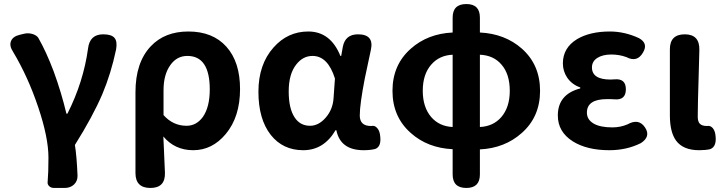

<svg xmlns="http://www.w3.org/2000/svg" viewBox="-20 -730 3588 951"><path d="M248 201Q233 201 223.5 192Q214 183 216 170Q220 126 220 51Q220 -49 169 -200Q119 -349 45 -473Q25 -503 34.5 -526.5Q44 -550 79 -558L100 -563Q121 -568 143 -561Q163 -554 170 -542Q209 -474 246 -376Q284 -272 309 -167H314Q393 -323 416 -489Q424 -560 491 -560Q532 -560 547 -542.5Q562 -525 555 -485Q530 -366 487 -264Q440 -154 351 -12Q360 43 364 139Q365 166 347 183.5Q329 201 300 201H289Z M725 201Q651 201 651 127V-36V-273Q651 -421 727 -501Q796 -574 913 -574Q1034 -574 1101.5 -498.5Q1169 -423 1169 -289Q1169 -151 1098 -66Q1031 14 937 14Q846 14 789 -54Q790 -40 791 -12Q795 81 797 126Q799 201 725 201ZM904 -107Q953 -107 985 -151Q1019 -200 1019 -287Q1019 -453 908 -453Q856 -453 824 -408Q790 -361 790 -283V-160Q837 -107 904 -107Z M1482 14Q1381 14 1321 -62Q1260 -140 1260 -275.5Q1260 -411 1335 -495Q1405 -574 1507 -574Q1617 -574 1666 -453H1670L1678 -498Q1690 -560 1753 -560Q1834 -560 1817 -483Q1812 -460 1802 -412.5Q1792 -365 1787 -342Q1762 -213 1762 -158Q1762 -106 1817 -106Q1818 -106 1819 -106Q1836 -110 1848 -96Q1859 -84 1862 -64Q1872 -4 1838 8Q1814 14 1781 14Q1666 14 1646 -85H1642Q1584 14 1482 14ZM1516 -107Q1558 -107 1593 -147Q1628 -187 1632 -242L1639 -341Q1604 -453 1528 -453Q1480 -453 1447 -410Q1410 -363 1410 -277Q1410 -193 1439 -149Q1466 -107 1516 -107Z M2290 201Q2222 201 2222 134V105V9Q2098 3 2015 -71Q1924 -151 1924 -280Q1924 -409 2015 -489Q2098 -563 2222 -569V-643Q2222 -710 2290 -710Q2357 -710 2357 -643V-569Q2481 -563 2565 -489Q2655 -409 2655 -280Q2655 -151 2564 -71Q2480 4 2357 10V134Q2357 201 2290 201ZM2222 -101V-280V-459Q2156 -456 2116 -410Q2074 -362 2074 -280.5Q2074 -199 2116 -150Q2156 -104 2222 -101ZM2357 -101Q2423 -104 2463 -150Q2505 -199 2505 -280Q2505 -363 2464 -410Q2425 -456 2357 -459V-280Z M2998 14Q2887 14 2817 -30Q2743 -77 2743 -158Q2743 -263 2854 -292V-297Q2813 -311 2789 -346Q2768 -378 2768 -416Q2768 -493 2838 -536Q2902 -574 3001 -574Q3074 -574 3145 -541Q3192 -515 3165 -470Q3136 -419 3083 -447Q3048 -460 3008 -460Q2965 -460 2938.5 -443Q2912 -426 2912 -396Q2912 -336 3004 -336Q3017 -336 3024 -337Q3080 -342 3080 -288Q3080 -233 3024 -238Q3017 -238 3004 -239Q2992 -239 2986 -239Q2887 -239 2887 -172Q2887 -138 2919.5 -118.5Q2952 -99 3013 -99Q3053 -99 3088 -114Q3145 -146 3176 -97Q3204 -53 3154 -21Q3084 14 2998 14Z M3443 14Q3364 14 3329 -33Q3298 -75 3298 -159V-359V-486Q3298 -560 3372 -560Q3446 -560 3444 -482Q3443 -445 3441 -369Q3436 -211 3436 -152Q3436 -127 3447 -116.5Q3458 -106 3481 -106Q3482 -106 3483 -106Q3498 -109 3510 -96Q3520 -84 3523 -66Q3533 -4 3497 9Q3474 14 3443 14Z"/></svg>

Font: GenSenRounded JP B
Style: Regular
Weight: 700
Version: Version 1.501;PS 1;hotconv 16.6.51;makeotf.lib2.5.65220